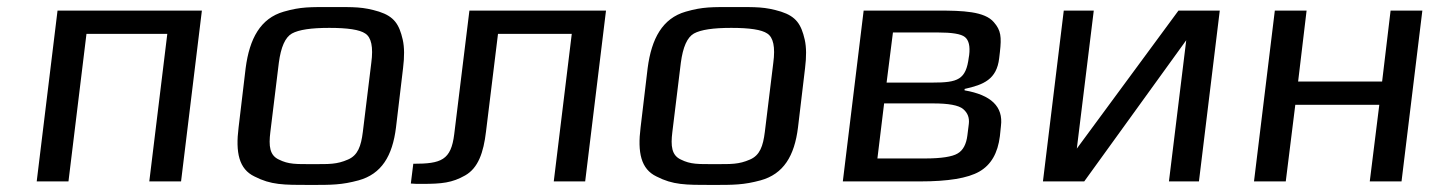

<svg xmlns="http://www.w3.org/2000/svg" viewBox="-20 -514 4069 544"><path d="M493 0 552 -484H143L84 0H174L225 -418H454L403 0Z M1122 -321C1126 -353 1126 -380 1121 -402C1111 -445 1097 -467 1054 -481C1008 -495 984 -494 921 -494C858 -494 833 -495 784 -481C718 -462 687 -405 676 -321L656 -153C647 -82 657 -35 701 -14C748 10 782 10 859 10C920 10 948 10 996 -3C1061 -21 1092 -72 1102 -153ZM1008 -140C1003 -100 994 -74 966 -62C934 -48 913 -49 866 -49C819 -49 798 -48 770 -62C744 -74 741 -100 746 -140L770 -336C776 -381 788 -408 807 -419C827 -430 862 -435 913 -435C965 -435 999 -430 1015 -419C1032 -408 1038 -381 1032 -336Z M1151 -50 1144 6C1152 7 1163 7 1176 7C1232 7 1261 4 1298 -17C1335 -38 1350 -82 1357 -141L1391 -418H1600L1549 0H1638L1697 -484H1310L1267 -134C1258 -60 1230 -50 1151 -50Z M2261 -321C2265 -353 2265 -380 2260 -402C2250 -445 2236 -467 2193 -481C2147 -495 2123 -494 2060 -494C1997 -494 1972 -495 1923 -481C1857 -462 1826 -405 1815 -321L1795 -153C1786 -82 1796 -35 1840 -14C1887 10 1921 10 1998 10C2059 10 2087 10 2135 -3C2200 -21 2231 -72 2241 -153ZM2147 -140C2142 -100 2133 -74 2105 -62C2073 -48 2052 -49 2005 -49C1958 -49 1937 -48 1909 -62C1883 -74 1880 -100 1885 -140L1909 -336C1915 -381 1927 -408 1946 -419C1966 -430 2001 -435 2052 -435C2104 -435 2138 -430 2154 -419C2171 -408 2177 -381 2171 -336Z M2811 -349 2813 -366C2818 -410 2816 -428 2796 -451C2770 -482 2707 -484 2639 -484H2427L2368 0H2587C2666 0 2722 -9 2755 -28C2788 -47 2807 -80 2813 -128L2816 -157C2823 -212 2788 -245 2713 -258V-262C2767 -274 2804 -289 2811 -349ZM2622 -280H2492L2510 -422H2637C2677 -422 2703 -418 2714 -409C2725 -400 2729 -383 2726 -358L2725 -352C2717 -288 2694 -280 2622 -280ZM2721 -131C2718 -106 2709 -88 2693 -79C2678 -70 2647 -65 2600 -65H2466L2485 -221H2624C2667 -221 2696 -216 2709 -205C2722 -194 2727 -180 2725 -163Z M3052 0 3341 -400 3292 0H3377L3436 -484H3319L3031 -93L3079 -484H2994L2935 0Z M3951 0 4010 -484H3920L3896 -283H3658L3682 -484H3592L3533 0H3623L3650 -217H3888L3861 0Z"/></svg>

Font: Gamestation Text
Style: Italic
Weight: 400
Designer: Jonas Hecksher
Foundry: Jonas Hecksher, Playtypeª, e-types AS
Version: Version 1.003